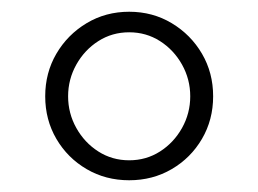

<svg xmlns="http://www.w3.org/2000/svg" viewBox="-20 -697 440 327"><path d="M200 -390Q160 -390 127.5 -409Q95 -428 76 -460.5Q57 -493 57 -533Q57 -573 76 -605.5Q95 -638 127.5 -657.5Q160 -677 200 -677Q240 -677 272.5 -657.5Q305 -638 324 -605.5Q343 -573 343 -533Q343 -493 324 -460.5Q305 -428 272.5 -409Q240 -390 200 -390ZM200 -424Q229 -424 252.5 -439Q276 -454 290 -479Q304 -504 304 -533Q304 -562 290 -587Q276 -612 252.5 -627Q229 -642 200 -642Q171 -642 147.5 -627Q124 -612 110 -587Q96 -562 96 -533Q96 -504 110 -479Q124 -454 147.5 -439Q171 -424 200 -424Z"/></svg>

Font: Belleza
Style: Regular
Weight: 400
Designer: Eduardo Rodriguez Tunni
Foundry: Eduardo Rodriguez Tunni
Version: Version 1.003; ttfautohint (v1.8.4.7-5d5b)